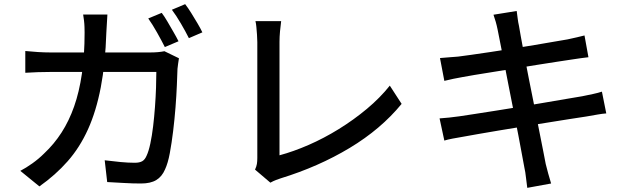

<svg xmlns="http://www.w3.org/2000/svg" viewBox="-20 -853 3040 926"><path d="M760 -791Q773 -774 787.5 -749Q802 -724 816.5 -699Q831 -674 841 -654L775 -626Q760 -656 737.5 -696Q715 -736 695 -764ZM873 -833Q887 -815 902.5 -790Q918 -765 932.5 -740.5Q947 -716 956 -697L891 -669Q875 -701 852.5 -739.5Q830 -778 809 -806ZM498 -783Q497 -765 495.5 -740.5Q494 -716 493 -698Q488 -546 466 -431.5Q444 -317 404.5 -229.5Q365 -142 306.5 -75.5Q248 -9 170 46L78 -29Q105 -43 136 -65Q167 -87 193 -113Q241 -158 277 -214Q313 -270 337.5 -339.5Q362 -409 375 -497.5Q388 -586 388 -696Q388 -707 387.5 -723Q387 -739 385 -755Q383 -771 381 -783ZM843 -572Q841 -560 839 -545.5Q837 -531 836 -521Q835 -491 833 -442Q831 -393 826.5 -335.5Q822 -278 815 -220.5Q808 -163 799 -114.5Q790 -66 776 -36Q761 -1 733.5 15.5Q706 32 660 32Q620 32 577.5 29.5Q535 27 497 25L485 -80Q524 -75 561.5 -71.5Q599 -68 630 -68Q653 -68 666 -75.5Q679 -83 687 -102Q697 -123 705 -160.5Q713 -198 718.5 -244Q724 -290 727.5 -338Q731 -386 732.5 -429.5Q734 -473 734 -506H224Q196 -506 163.5 -505Q131 -504 102 -502V-607Q131 -604 163 -602Q195 -600 224 -600H704Q724 -600 741 -601.5Q758 -603 773 -606Z M1210 -35Q1217 -50 1219 -62.5Q1221 -75 1221 -91Q1221 -108 1221 -148.5Q1221 -189 1221 -243.5Q1221 -298 1221 -358Q1221 -418 1221 -475.5Q1221 -533 1221 -579Q1221 -625 1221 -650Q1221 -666 1219.5 -685.5Q1218 -705 1216.5 -722.5Q1215 -740 1212 -751H1336Q1333 -729 1330.5 -702Q1328 -675 1328 -651Q1328 -629 1328 -592Q1328 -555 1328 -509Q1328 -463 1328 -412.5Q1328 -362 1328 -313Q1328 -264 1328 -221.5Q1328 -179 1328 -148Q1328 -117 1328 -104Q1395 -122 1468.5 -154Q1542 -186 1614 -230.5Q1686 -275 1749.5 -328Q1813 -381 1860 -440L1917 -352Q1817 -230 1666.5 -139.5Q1516 -49 1334 7Q1325 10 1311.5 15Q1298 20 1284 28Z M2380 -710Q2376 -730 2371 -747.5Q2366 -765 2360 -782L2472 -800Q2474 -786 2476.5 -765.5Q2479 -745 2483 -728Q2485 -716 2491.5 -679Q2498 -642 2508.5 -587Q2519 -532 2531.5 -469Q2544 -406 2557 -341.5Q2570 -277 2581 -220Q2592 -163 2600.5 -121.5Q2609 -80 2612 -62Q2617 -41 2624 -16Q2631 9 2638 32L2523 53Q2519 26 2516.5 1.5Q2514 -23 2509 -45Q2506 -61 2498.5 -101.5Q2491 -142 2480.5 -198Q2470 -254 2457 -317.5Q2444 -381 2432 -444.5Q2420 -508 2409 -563Q2398 -618 2390.5 -657Q2383 -696 2380 -710ZM2102 -573Q2122 -575 2144 -576.5Q2166 -578 2189 -580Q2211 -583 2252 -588.5Q2293 -594 2344.5 -602Q2396 -610 2451.5 -618.5Q2507 -627 2559 -636Q2611 -645 2652.5 -652Q2694 -659 2717 -663Q2740 -668 2762 -673Q2784 -678 2799 -682L2818 -577Q2805 -576 2782 -572.5Q2759 -569 2738 -566Q2712 -562 2668.5 -555.5Q2625 -549 2572.5 -540.5Q2520 -532 2464.5 -523Q2409 -514 2358.5 -506Q2308 -498 2268.5 -491.5Q2229 -485 2209 -481Q2187 -477 2167 -473Q2147 -469 2123 -463ZM2100 -282Q2119 -283 2146.5 -286Q2174 -289 2195 -292Q2222 -296 2267.5 -303Q2313 -310 2370 -319Q2427 -328 2488 -338Q2549 -348 2606.5 -358Q2664 -368 2712 -376Q2760 -384 2789 -389Q2818 -395 2841.5 -400Q2865 -405 2883 -411L2904 -306Q2887 -305 2861.5 -300.5Q2836 -296 2807 -291Q2774 -286 2725.5 -278.5Q2677 -271 2619 -261.5Q2561 -252 2501 -242.5Q2441 -233 2385.5 -223.5Q2330 -214 2286 -206.5Q2242 -199 2216 -194Q2186 -189 2162.5 -184.5Q2139 -180 2123 -175Z"/></svg>

Font: Noto Sans SC Medium
Style: Regular
Weight: 500
Designer: Ryoko NISHIZUKA  (kana, bopomofo & ideographs); Paul D. Hunt (Latin, Greek & Cyrillic); Sandoll Communications , Soo-you
Foundry: Adobe
Version: Version 2.004-H2;hotconv 1.0.118;makeotfexe 2.5.65603